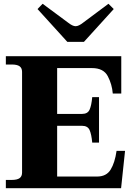

<svg xmlns="http://www.w3.org/2000/svg" viewBox="-20 -998 714 1018"><path d="M337 -776 179 -950 206 -978 341 -878Q365 -859 381 -859Q397 -859 421 -878L555 -978L583 -950L425 -776ZM643 -198 622 0H11V-44H42Q71 -44 84 -53.5Q97 -63 97 -83V-617Q97 -637 84 -646.5Q71 -656 42 -656H11V-700H623V-502H578Q574 -551 551.5 -594Q529 -637 468 -637H283V-394H415Q445 -394 455 -416.5Q465 -439 469 -483H505V-242H469Q465 -286 455 -308.5Q445 -331 415 -331H283V-62H495Q544 -62 566.5 -98.5Q589 -135 598 -198Z"/></svg>

Font: Taviraj
Style: Bold
Weight: 700
Designer: Katatrad Team
Foundry: CadsonDemak
Version: Version 1.001